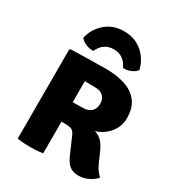

<svg xmlns="http://www.w3.org/2000/svg" viewBox="-186 -895 942 1021"><g transform="rotate(30 285.0 -384.5)"><path d="M521 -383.5Q521 -345 503.5 -315Q486 -285 459.8 -265.5Q433.5 -246 407.5 -240.5Q434.5 -231.5 452.2 -213Q470 -194.5 483 -165.5L509 -106Q518 -85.5 529.5 -68.2Q541 -51 555 -39Q540.5 -21 511.5 -5.8Q482.5 9.5 448.5 9.5Q415 9.5 394.2 -6.8Q373.5 -23 358 -59L314 -160Q303.5 -184.5 288 -189.5Q272.5 -194.5 248 -194.5H159V-312.5Q176.5 -312.5 202 -313Q227.5 -313.5 250.2 -314Q273 -314.5 282.5 -314.5Q312.5 -314.5 329.2 -323.5Q346 -332.5 352.8 -347.2Q359.5 -362 359.5 -379.5Q359.5 -396.5 352.5 -410.8Q345.5 -425 330.2 -433.5Q315 -442 290 -442Q272 -442 259 -442.5Q246 -443 228.5 -443V0Q208.5 3.5 187.2 4.8Q166 6 151 6Q137 6 114 4.8Q91 3.5 72 0V-546L77.5 -552Q138 -553.5 191.2 -554.8Q244.5 -556 297.5 -556Q357.5 -556 408.5 -540.2Q459.5 -524.5 490.2 -486.8Q521 -449 521 -383.5ZM450 -638.5Q437 -622 414.5 -612.8Q392 -603.5 368.5 -605Q357 -633.5 334 -650.2Q311 -667 278 -667Q245 -667 222 -650.2Q199 -633.5 187.5 -605Q164 -603.5 141.5 -612.8Q119 -622 106 -638.5Q119 -698 165 -737.8Q211 -777.5 278 -777.5Q345 -777.5 391 -737.8Q437 -698 450 -638.5Z"/></g></svg>

Font: Signika SC
Style: Regular
Weight: 300
Designer: Anna Giedryś
Foundry: Anna Giedryś
Version: Version 2.000